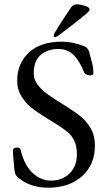

<svg xmlns="http://www.w3.org/2000/svg" viewBox="-20 -858 505 894"><path d="M40 0ZM63 -32Q52 -43 50 -52Q46 -70 41 -135L40 -157Q40 -164 45.5 -167.5Q51 -171 60 -171Q73 -171 76 -160Q94 -87 132.5 -52Q171 -17 218 -17Q270 -17 304 -50.5Q338 -84 338 -139Q338 -178 325.5 -203.5Q313 -229 291 -246.5Q269 -264 225 -291L205 -303Q156 -333 128 -355Q100 -377 80 -409Q60 -441 60 -482Q60 -562 114 -613Q168 -664 269 -664Q320 -664 374 -642Q381 -639 387 -632Q393 -625 395 -617Q405 -582 410 -560.5Q415 -539 415 -518Q415 -507 400 -507Q391 -507 382.5 -511Q374 -515 372 -521Q350 -576 321.5 -603Q293 -630 252 -630Q202 -630 169.5 -602.5Q137 -575 137 -516Q137 -488 155 -464Q173 -440 200.5 -420Q228 -400 277 -370Q324 -341 353 -318Q382 -295 402 -261Q422 -227 422 -180Q422 -91 362 -37.5Q302 16 204 16Q120 16 63 -32ZM230 -691Q230 -698 235 -706Q270 -764 312 -825Q321 -838 339 -838Q353 -838 375 -831Q397 -824 397 -815Q397 -810 393.5 -805.5Q390 -801 384 -796Q362 -776 299 -728L254 -694Q242 -685 236 -685Q230 -685 230 -691Z"/></svg>

Font: EB Garamond
Style: Regular
Weight: 400
Designer: Georg Duffner and Octavio Pardo
Foundry: Georg Duffner
Version: Version 1.000; ttfautohint (v1.6)